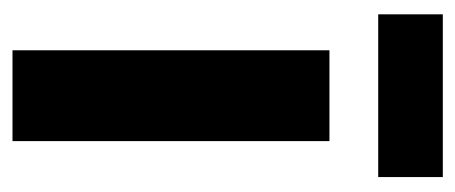

<svg xmlns="http://www.w3.org/2000/svg" viewBox="-236 -510 746 315"><g transform="rotate(90 137.5 -353.0)"><path d="M4 -600H271V-706H4ZM63 0H212V-520H63Z"/></g></svg>

Font: Fixel Text Bold
Style: Bold
Weight: 700
Width: 4
Designer: AlfaBravo + MacPaw
Foundry: Kyrylo Tkachov, Marchela Mozhyna, Serhii Makarenko, Maria Weinstein, Zakhar Kryvoshyya
Version: Version 1.211